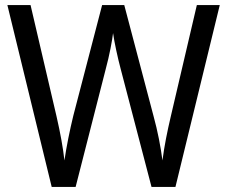

<svg xmlns="http://www.w3.org/2000/svg" viewBox="-20 -734 893 754"><path d="M843 -714H753L651 -278C637 -219 625 -159 618 -104C611 -158 599 -220 583 -278L468 -714H381L268 -280C254 -223 241 -158 233 -104C228 -151 217 -212 202 -277L100 -714H9L183 0H277L395 -462C410 -517 421 -577 424 -604C429 -568 442 -508 454 -463L575 0H669Z"/></svg>

Font: Noto Sans Sinhala SemiCondensed
Style: Regular
Weight: 400
Width: 4
Designer: Jelle Bosma - Monotype Design Team
Foundry: Monotype Imaging Inc.
Version: Version 2.006